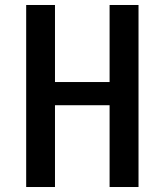

<svg xmlns="http://www.w3.org/2000/svg" viewBox="-20 -750 660 770"><path d="M419.5 0H535.5V-730H419.5V-421H200.5V-730H85V0H200.5V-328H419.5Z"/></svg>

Font: Monaspace Krypton Medium
Style: Regular
Weight: 500
Designer: Riley Cran & the Lettermatic Team
Foundry: Lettermatic
Version: Version 1.101 (Monaspace Krypton)